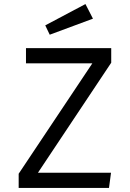

<svg xmlns="http://www.w3.org/2000/svg" viewBox="-20 -926 640 946"><path d="M401 -906 203 -801 225 -755 438 -834ZM167 -75 528 -617V-689H108V-614H435L72 -70V0H517L527 -75Z"/></svg>

Font: FiraMono Nerd Font
Style: Regular
Weight: 400
Designer: Carrois Corporate & Edenspiekermann AG
Foundry: Carrois Corporate GbR & Edenspiekermann AG
Version: Version 003.206;Nerd Fonts 3.3.0